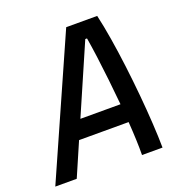

<svg xmlns="http://www.w3.org/2000/svg" viewBox="-149 -803 861 912"><g transform="rotate(-20 281.5 -347.0)"><path d="M-23.4 0 284.2 -693.8H440.9Q453.6 -638.7 465.1 -568.6Q476.6 -498.5 486.1 -421.9Q495.6 -345.2 502.7 -268.8Q509.8 -192.4 513.9 -123.3Q518.1 -54.2 518.6 0H415Q415.5 -33.7 413.8 -77.1Q412.1 -120.6 408.7 -168.9H158.2L85 0ZM198.7 -261.7H401.4Q395.5 -325.7 388.4 -389.4Q381.3 -453.1 373.8 -510Q366.2 -566.9 358.9 -609.9H350.1Z"/></g></svg>

Font: Cascadia Code NF
Style: Italic
Weight: 400
Italic angle: -10°
Monospace: yes
Designer: Aaron Bell
Foundry: Saja Typeworks
Version: Version 2404.023; ttfautohint (v1.8.4)